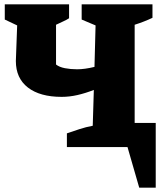

<svg xmlns="http://www.w3.org/2000/svg" viewBox="-20 -677 753 884"><path d="M264 -231Q164 -231 108.5 -274Q53 -317 53 -396L59 -560L2 -587V-657H298V-593Q286 -585 271 -578.5Q256 -572 238 -563V-380Q253 -368 279 -363Q305 -358 335 -358Q370 -358 415 -369L420 -560L356 -587V-657H682V-595Q663 -586 642.5 -578Q622 -570 600 -563V-111H697V187H621L567 0H288V-63Q317 -73 346 -82.5Q375 -92 407 -98L412 -263Q374 -248 337 -239.5Q300 -231 264 -231Z"/></svg>

Font: Piazzolla SC ExtraBold
Style: Regular
Weight: 800
Designer: Juan Pablo del Peral
Foundry: Huerta Tipografica
Version: Version 1.330